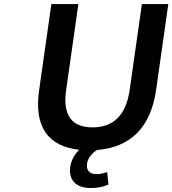

<svg xmlns="http://www.w3.org/2000/svg" viewBox="-20 -739 860 958"><path d="M432.6 199.2C466.3 199.2 491.7 194.3 521 182.1L514.6 119.1C495.1 126.5 478.5 129.9 460.4 129.9C428.7 129.9 409.7 111.8 414.1 78.6C418 50.8 437 25.9 464.4 9.3C631.8 -3.9 731.9 -103.5 758.8 -289.6L819.8 -718.8H688L627 -290C608.9 -164.6 546.4 -103.5 441.4 -103.5C337.4 -103.5 292 -164.6 310.1 -290L371.1 -718.8H236.3L175.3 -289.6C148.9 -107.9 218.8 -8.3 375.5 8.3C350.6 32.7 335 62 330.6 93.3C320.8 158.7 359.4 199.2 432.6 199.2Z"/></svg>

Font: Winston SemiBold
Style: Italic
Weight: 600
Italic angle: -8.13011°
Designer: Vernon Adams, Kim Jin-seong, David Berlow, Cristiano Sobral
Foundry: The Winston Project Authors
Version: Version 3.004